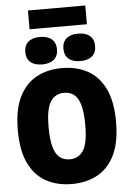

<svg xmlns="http://www.w3.org/2000/svg" viewBox="-71 -1194 839 1254"><g transform="rotate(-5 349.0 -567.0)"><path d="M349 10Q254 10 181.5 -29.2Q109 -68.5 68 -152.2Q27 -236 27 -370Q27 -504 68 -587.8Q109 -671.5 181.5 -710.8Q254 -750 349 -750Q444 -750 516.5 -710.8Q589 -671.5 630 -587.8Q671 -504 671 -370Q671 -236 630 -152.2Q589 -68.5 516.5 -29.2Q444 10 349 10ZM349 -152Q407 -152 438 -199.5Q469 -247 469 -366Q469 -449.5 455 -498Q441 -546.5 414.2 -567.2Q387.5 -588 349 -588Q291.5 -588 260.2 -540.8Q229 -493.5 229 -374Q229 -290.5 243 -242Q257 -193.5 283.8 -172.8Q310.5 -152 349 -152ZM474 -785Q424.5 -785 397.2 -808.2Q370 -831.5 370 -875Q370 -918.5 397.2 -941.8Q424.5 -965 474 -965Q523.5 -965 550.8 -941.8Q578 -918.5 578 -875Q578 -831.5 550.8 -808.2Q523.5 -785 474 -785ZM224 -785Q174.5 -785 147.2 -808.2Q120 -831.5 120 -875Q120 -918.5 147.2 -941.8Q174.5 -965 224 -965Q273.5 -965 300.8 -941.8Q328 -918.5 328 -875Q328 -831.5 300.8 -808.2Q273.5 -785 224 -785ZM161 -1021V-1144H537V-1021Z"/></g></svg>

Font: Encode Sans Condensed Black
Style: Regular
Weight: 900
Width: 3
Designer: Multiple Designers
Foundry: Impallari Type
Version: Version 3.000; ttfautohint (v1.8.3) -l 8 -r 50 -G 200 -x 14 